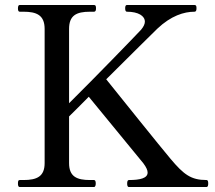

<svg xmlns="http://www.w3.org/2000/svg" viewBox="-20 -750 861 770"><path d="M808 -28C746 -28 717 -50 664 -113C625 -159 455 -371 406 -432C504 -529 598 -623 611 -635C666 -687 718 -703 760 -703C766 -703 768 -708 768 -717C768 -725 767 -730 760 -730H489C484 -730 482 -725 482 -717C482 -708 484 -703 489 -703C535 -703 561 -686 561 -663C561 -654 556 -643 546 -631C519 -602 364 -442 257 -336V-634C257 -688 286 -703 341 -703H357C363 -703 365 -708 365 -716C365 -725 364 -730 357 -730H59C54 -730 52 -725 52 -716C52 -708 54 -703 59 -703H74C126 -703 159 -690 159 -634V-96C159 -42 128 -28 74 -28H59C53 -28 52 -23 52 -14C52 -7 53 0 59 0H357C362 0 364 -7 364 -14C364 -23 362 -28 357 -28H341C289 -28 257 -41 257 -96V-283C281 -307 308 -333 336 -362L555 -95C567 -79 572 -67 572 -58C572 -35 541 -28 497 -28C492 -28 490 -23 490 -14C490 -7 491 0 497 0H808C814 0 815 -7 815 -14C815 -22 814 -28 808 -28Z"/></svg>

Font: Shippori Mincho OTF Medium
Style: Regular
Weight: 500
Designer: FONTDASU
Foundry: FONTDASU / Google Inc. / but / Adobe
Version: Version 3.300;hotconv 1.0.109;makeotfexe 2.5.65596